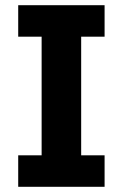

<svg xmlns="http://www.w3.org/2000/svg" viewBox="-20 -718 472 738"><path d="M382 0V-121H292V-577H382V-698H50V-577H140V-121H50V0Z"/></svg>

Font: IBM Plex Thai Looped
Style: Bold
Weight: 700
Designer: Mike Abbink, Paul van der Laan, Pieter van Rosmalen, Ben Mitchell, Mark Frömberg
Foundry: Bold Monday
Version: Version 1.0